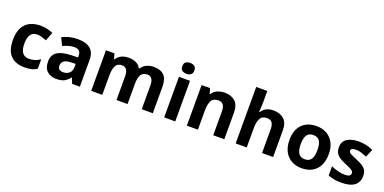

<svg xmlns="http://www.w3.org/2000/svg" viewBox="-12 -1589 4858 2428"><g transform="rotate(20 2417.5 -375.0)"><path d="M300 10Q178 10 111.5 -57.5Q45 -125 45 -270Q45 -370 79 -433Q113 -496 173.5 -526Q234 -556 313 -556Q369 -556 410.5 -545Q452 -534 483 -519L439 -404Q404 -418 373.5 -427Q343 -436 313 -436Q197 -436 197 -271Q197 -189 227.5 -150Q258 -111 313 -111Q360 -111 396 -123.5Q432 -136 466 -158V-31Q432 -9 394.5 0.5Q357 10 300 10Z M816 -557Q926 -557 984.5 -509.5Q1043 -462 1043 -364V0H939L910 -74H906Q871 -30 832 -10Q793 10 725 10Q652 10 604 -32.5Q556 -75 556 -163Q556 -250 617 -291.5Q678 -333 800 -337L895 -340V-364Q895 -407 872.5 -427Q850 -447 810 -447Q770 -447 732 -435.5Q694 -424 656 -407L607 -508Q651 -531 704.5 -544Q758 -557 816 -557ZM837 -251Q765 -249 737 -225Q709 -201 709 -162Q709 -128 729 -113.5Q749 -99 781 -99Q829 -99 862 -127.5Q895 -156 895 -208V-253Z M1837 -556Q1930 -556 1977.5 -508.5Q2025 -461 2025 -356V0H1876V-319Q1876 -437 1794 -437Q1735 -437 1710 -395Q1685 -353 1685 -274V0H1536V-319Q1536 -437 1454 -437Q1392 -437 1368.5 -390.5Q1345 -344 1345 -257V0H1196V-546H1310L1330 -476H1338Q1363 -518 1406.5 -537Q1450 -556 1497 -556Q1557 -556 1599 -536.5Q1641 -517 1663 -476H1676Q1701 -518 1745.5 -537Q1790 -556 1837 -556Z M2253 -760Q2286 -760 2310 -744.5Q2334 -729 2334 -687Q2334 -646 2310 -630Q2286 -614 2253 -614Q2219 -614 2195.5 -630Q2172 -646 2172 -687Q2172 -729 2195.5 -744.5Q2219 -760 2253 -760ZM2327 -546V0H2178V-546Z M2793 -556Q2881 -556 2934 -508.5Q2987 -461 2987 -356V0H2838V-319Q2838 -378 2817 -407.5Q2796 -437 2750 -437Q2682 -437 2657 -390.5Q2632 -344 2632 -257V0H2483V-546H2597L2617 -476H2625Q2651 -518 2696.5 -537Q2742 -556 2793 -556Z M3289 -605Q3289 -565 3286.5 -528Q3284 -491 3282 -476H3290Q3316 -518 3357 -537Q3398 -556 3448 -556Q3537 -556 3590.5 -508.5Q3644 -461 3644 -356V0H3495V-319Q3495 -437 3407 -437Q3340 -437 3314.5 -390.5Q3289 -344 3289 -257V0H3140V-760H3289Z M4293 -274Q4293 -138 4221.5 -64Q4150 10 4027 10Q3951 10 3891.5 -23Q3832 -56 3798 -119.5Q3764 -183 3764 -274Q3764 -410 3835 -483Q3906 -556 4030 -556Q4107 -556 4166 -523Q4225 -490 4259 -427.5Q4293 -365 4293 -274ZM3916 -274Q3916 -193 3942.5 -151.5Q3969 -110 4029 -110Q4088 -110 4114.5 -151.5Q4141 -193 4141 -274Q4141 -355 4114.5 -395.5Q4088 -436 4028 -436Q3969 -436 3942.5 -395.5Q3916 -355 3916 -274Z M4797 -162Q4797 -79 4738.5 -34.5Q4680 10 4564 10Q4507 10 4466 2.5Q4425 -5 4384 -22V-145Q4428 -125 4479 -112Q4530 -99 4569 -99Q4613 -99 4631.5 -112Q4650 -125 4650 -146Q4650 -160 4642.5 -171Q4635 -182 4610 -196Q4585 -210 4532 -232Q4481 -254 4448 -275.5Q4415 -297 4399 -327.5Q4383 -358 4383 -404Q4383 -480 4442 -518Q4501 -556 4599 -556Q4650 -556 4696 -546Q4742 -536 4791 -513L4746 -406Q4706 -423 4670 -434.5Q4634 -446 4597 -446Q4531 -446 4531 -410Q4531 -397 4539.5 -386.5Q4548 -376 4572.5 -364Q4597 -352 4645 -332Q4692 -313 4726 -292.5Q4760 -272 4778.5 -241.5Q4797 -211 4797 -162Z"/></g></svg>

Font: Noto Sans Sinhala
Style: Bold
Weight: 700
Designer: Jelle Bosma - Monotype Design Team
Foundry: Monotype Imaging Inc.
Version: Version 2.006; ttfautohint (v1.8.4.7-5d5b)